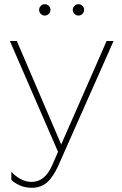

<svg xmlns="http://www.w3.org/2000/svg" viewBox="-20 -725 579 913"><path d="M131 168Q99 168 73 156Q47 144 34 130V91Q49 110 75.5 125Q102 140 130 140Q194 140 228 61L256 -3L27 -530H60L271 -38L487 -530H520L258 61Q233 117 203.5 142.5Q174 168 131 168ZM212 -659Q204 -651 193 -651Q182 -651 174 -659Q166 -667 166 -678Q166 -689 174 -697Q182 -705 193 -705Q204 -705 212 -697Q220 -689 220 -678Q220 -667 212 -659ZM372 -659Q364 -651 353 -651Q342 -651 334 -659Q326 -667 326 -678Q326 -689 334 -697Q342 -705 353 -705Q364 -705 372 -697Q380 -689 380 -678Q380 -667 372 -659Z"/></svg>

Font: Roundo ExtraLight
Style: Regular
Weight: 250
Designer: Namrata Goyal (Gurmukhi), Shiva Nallaperumal (Latin)
Foundry: Indian Type Foundry
Version: Version 1.000;PS 1.0;hotconv 1.0.88;makeotf.lib2.5.647800